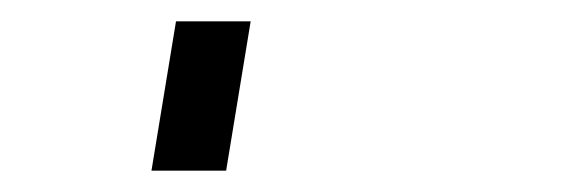

<svg xmlns="http://www.w3.org/2000/svg" viewBox="-20 60 540 180"><path d="M122 220 145 80H215L192 220Z"/></svg>

Font: Iosevka Term Curly
Style: Italic
Weight: 400
Italic angle: -9°
Designer: Belleve Invis
Foundry: Belleve Invis
Version: Version 32.3.0